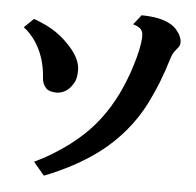

<svg xmlns="http://www.w3.org/2000/svg" viewBox="-55 -812 919 900"><g transform="rotate(5 405.0 -362.5)"><path d="M575.2 -756.8Q617.7 -756.3 651.6 -749.8Q685.5 -743.2 710.9 -729Q728 -719.7 741 -705.3Q753.9 -690.9 761 -675.3Q768.1 -659.7 768.1 -646Q768.1 -638.7 765.6 -631.6Q763.2 -624.5 757.8 -619.1Q750.5 -611.3 741.5 -598.1Q732.4 -585 727.1 -566.9Q710.4 -510.3 689 -455.3Q667.5 -400.4 642.1 -350.1Q606.4 -278.8 554.2 -216.8Q502 -154.8 441.9 -108.9Q385.7 -65.9 318.6 -29.8Q251.5 6.3 184.1 32.2L132.8 -28.8Q174.3 -48.3 215.3 -73.2Q256.3 -98.1 294.2 -126.7Q332 -155.3 362.8 -185.1Q412.6 -232.9 452.1 -291.5Q491.7 -350.1 520 -416Q535.2 -450.7 547.9 -487.5Q560.5 -524.4 570.1 -560.1Q579.6 -595.7 584 -626Q587.9 -652.8 585.9 -669.2Q584 -685.5 573 -695.1Q562 -704.6 539.1 -710.9ZM74.2 -695.8Q126 -677.2 164.3 -654.1Q202.6 -630.9 233.9 -599.1Q271 -562 285.9 -531.5Q300.8 -501 300.8 -475.1Q300.8 -454.1 297.9 -439.9Q294.9 -425.8 289.3 -415.3Q283.7 -404.8 274.9 -394Q259.8 -376 242.4 -368.4Q225.1 -360.8 210 -360.8Q193.4 -360.8 180.7 -364.5Q168 -368.2 159.2 -377Q151.4 -384.8 146.2 -396.7Q141.1 -408.7 140.1 -422.9Q136.2 -494.1 107.9 -554.2Q79.6 -614.3 29.8 -652.8Z"/></g></svg>

Font: BIZ UDPMincho
Style: Bold
Weight: 700
Designer: TypeBank Co., Ltd.
Foundry: Morisawa Inc.
Version: Version 1.06